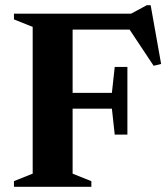

<svg xmlns="http://www.w3.org/2000/svg" viewBox="-20 -723 650 743"><path d="M473 -464V-202H424L413 -302.5H261V-51L333.5 -22V0H34V-22L106.5 -51V-619L34 -648V-670H487L548.5 -703H563L603.5 -475.5L574.5 -468.5L481.5 -608.5H261V-363.5H413L424 -464Z"/></svg>

Font: Newsreader 16pt
Style: Bold
Weight: 700
Designer: Hugues Gentile
Foundry: Production Type
Version: Version 1.003; ttfautohint (v1.8.3)